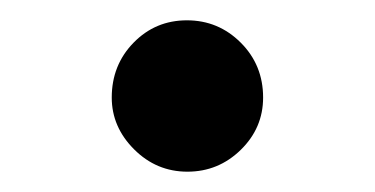

<svg xmlns="http://www.w3.org/2000/svg" viewBox="-20 -155 369 189"><path d="M90 -59Q90 -91 111.5 -113Q133 -135 164 -135Q195 -135 217 -113Q239 -91 239 -59Q239 -29 217 -7.5Q195 14 164.5 14Q134 14 112 -8Q90 -30 90 -59Z"/></svg>

Font: GenRyuMin TW M
Style: Regular
Weight: 500
Version: Version 1.501;PS 1;hotconv 16.6.51;makeotf.lib2.5.65220